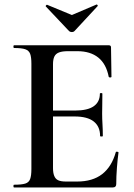

<svg xmlns="http://www.w3.org/2000/svg" viewBox="-20 -824 587 844"><path d="M476 0H42Q39 0 39 -6Q39 -12 42 -12Q75 -12 91 -17Q107 -22 112.5 -37Q118 -52 118 -81V-544Q118 -573 112.5 -587.5Q107 -602 91 -607.5Q75 -613 42 -613Q39 -613 39 -619Q39 -625 42 -625H458Q468 -625 468 -616L470 -486Q470 -484 465 -483.5Q460 -483 458 -486Q447 -543 412 -571Q377 -599 320 -599H279Q254 -599 239.5 -593.5Q225 -588 219 -575.5Q213 -563 213 -542V-85Q213 -64 218.5 -50.5Q224 -37 236 -31.5Q248 -26 270 -26H319Q387 -26 429 -58.5Q471 -91 489 -155Q490 -158 495.5 -157Q501 -156 501 -154Q497 -126 494 -87Q491 -48 491 -15Q491 0 476 0ZM420 -226Q420 -268 392 -290Q364 -312 308 -312H168V-338H309Q365 -338 392 -357Q419 -376 419 -412Q419 -415 424.5 -415Q430 -415 430 -412Q430 -380 429.5 -362Q429 -344 429 -325Q429 -301 430.5 -277.5Q432 -254 432 -226Q432 -224 426 -224Q420 -224 420 -226ZM284 -687 181 -796Q180 -798 183 -801Q186 -804 187 -803L296 -758L404 -804Q406 -805 408.5 -802Q411 -799 409 -797L307 -687Q303 -683 296 -683Q289 -683 284 -687Z"/></svg>

Font: Cormorant Garamond Light SemiBold
Style: Regular
Weight: 600
Version: Version 4.001